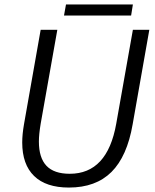

<svg xmlns="http://www.w3.org/2000/svg" viewBox="-20 -834 696 864"><path d="M80 -193Q80 -229 88 -275L163 -700H238L163 -277Q155 -229 155 -197Q155 -124 189 -88Q223 -52 294 -52Q463 -52 503 -277L578 -700H652L577 -275Q552 -130 481.5 -60Q411 10 290 10Q187 10 133.5 -42Q80 -94 80 -193ZM277 -814H578L570 -764H268Z"/></svg>

Font: Sarabun Light
Style: Italic
Weight: 300
Italic angle: -10°
Designer: Suppakit Chalermlarp | Katatrad Co.,Ltd.
Foundry: Cadson Demak Co.,Ltd.
Version: Version 1.000; ttfautohint (v1.6)